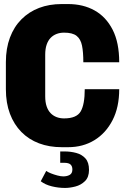

<svg xmlns="http://www.w3.org/2000/svg" viewBox="-20 -716 640 947"><path d="M285 10Q223 10 172.5 -9Q122 -28 85.5 -65Q49 -102 29 -155Q9 -208 9 -276V-410Q9 -477 29 -530.5Q49 -584 86 -621Q123 -658 173 -677Q223 -696 284 -696H316Q390 -696 446.5 -664.5Q503 -633 535.5 -569.5Q568 -506 568 -409H391Q391 -459 384.5 -491Q378 -523 358 -539Q338 -555 296 -555Q276 -555 259 -548.5Q242 -542 229.5 -529Q217 -516 210 -495.5Q203 -475 203 -446V-241Q203 -212 210 -191.5Q217 -171 229.5 -158Q242 -145 259 -138.5Q276 -132 296 -132Q358 -132 378 -166.5Q398 -201 398 -276H568Q568 -187 535 -123Q502 -59 445.5 -24.5Q389 10 316 10ZM301 211Q268 211 235.5 203Q203 195 181 178L208 127Q216 133 231 139Q246 145 263 149.5Q280 154 292 154Q311 154 324 146.5Q337 139 337 120Q337 104 328 95.5Q319 87 297 87H277V31H299Q329 31 356.5 38.5Q384 46 401.5 65.5Q419 85 419 122Q419 158 399 177.5Q379 197 351.5 204Q324 211 301 211Z"/></svg>

Font: Chivo Mono ExtraBold
Style: Regular
Weight: 800
Monospace: yes
Designer: Hector Gatti
Foundry: Omnibus-Type
Version: Version 1.008